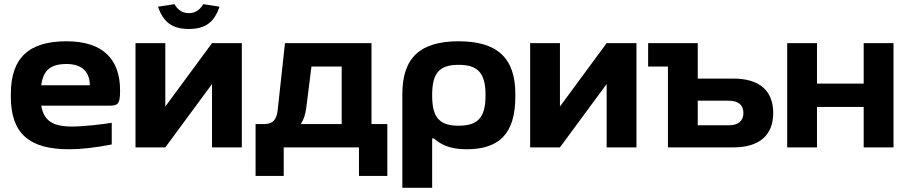

<svg xmlns="http://www.w3.org/2000/svg" viewBox="-20 -707 4348 921"><path d="M556 -273C556 -422 475 -509 299 -509C120 -509 32 -431 32 -256V-244C32 -66 120 9 312 9C369 9 439 1 516 -14V-118C470 -110 377 -100 326 -100C234 -100 190 -127 178 -200H501C547 -200 556 -208 556 -273ZM178 -298C187 -370 223 -400 299 -400C373 -400 410 -363 411 -298Z M630 0H773L997 -304V0H1140V-500H997L773 -196V-500H630ZM738 -675 817 -687C832 -660 855 -644 886 -644C917 -644 939 -660 955 -687L1033 -675C1008 -601 966 -568 886 -568C806 -568 763 -601 738 -675Z M1248 -112H1206V137H1341V0H1702V137H1838V-112H1762V-500H1347L1312 -179C1307 -130 1286 -112 1248 -112ZM1423 -112C1437 -133 1445 -159 1449 -189L1474 -388H1619V-112Z M2452 -244V-256C2452 -431 2363 -509 2180 -509C1997 -509 1910 -431 1910 -256V194H2053V-43H2061C2091 -17 2133 9 2218 9C2373 9 2452 -64 2452 -244ZM2053 -248V-252C2053 -358 2089 -396 2180 -396C2271 -396 2309 -358 2309 -252V-248C2309 -142 2271 -104 2180 -104C2089 -104 2053 -142 2053 -248Z M2523 0H2666L2890 -304V0H3033V-500H2890L2666 -196V-500H2523Z M3184 0H3498C3622 0 3689 -58 3689 -165C3689 -273 3622 -330 3498 -330H3327V-500H3089V-388H3184ZM3327 -106V-224H3475C3521 -224 3546 -204 3546 -165C3546 -126 3521 -106 3475 -106Z M3756 0H3899V-194H4123V0H4266V-500H4123V-306H3899V-500H3756Z"/></svg>

Font: LT Wave Bold
Style: Regular
Weight: 700
Designer: Daniel Lyons
Version: Version 2.5 (Glyphs App)